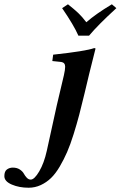

<svg xmlns="http://www.w3.org/2000/svg" viewBox="-99 -672 564 899"><path d="M318.4 -325.2 296.9 -234.9 272 -134.8Q260.7 -91.8 245.6 -43.5Q230.5 4.9 215.3 39.8Q200.2 74.7 180.7 107.9Q161.1 141.1 139.9 161.6Q118.7 182.1 91.8 194.6Q64.9 207 35.2 207Q-9.3 207 -43.9 192.1Q-78.6 177.2 -78.6 152.8Q-78.6 130.4 -66.7 121.6Q-54.7 112.8 -39.1 112.8Q-19.5 112.8 -6.3 121.6Q6.8 130.4 12.5 140.9Q18.1 151.4 26.4 160.2Q34.7 168.9 44.9 168.9Q62 168.9 84.7 130.4Q107.4 91.8 120.1 34.2L167 -179.2L200.2 -319.8Q206.1 -346.2 206.1 -359.4Q206.1 -378.9 188 -381.8L146 -386.2L149.9 -416Q303.2 -432.6 341.8 -446.8Q348.1 -446.8 348.1 -443.8ZM317.9 -504.9H268.1Q246.6 -554.2 191.9 -633.8L219.2 -651.9Q249 -628.4 267.1 -611.3Q285.2 -594.2 305.2 -567.9Q349.1 -606.4 424.8 -651.9L445.8 -633.8Q360.8 -556.2 317.9 -504.9Z"/></svg>

Font: Linux Libertine G
Style: Bold Italic
Weight: 700
Italic angle: -11.5°
Designer: Philipp H. Poll
Foundry: Philipp H. Poll
Version: Version 4.1.0